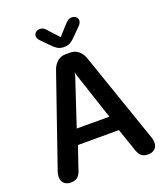

<svg xmlns="http://www.w3.org/2000/svg" viewBox="-146 -886 841 990"><g transform="rotate(-20 275.0 -390.5)"><path d="M70.5 9.5Q48.5 9.5 34.8 -3Q21 -15.5 21 -39Q21 -44.5 22 -51Q23 -57.5 25 -64.5L196 -559.5Q205.5 -588 224.8 -604.8Q244 -621.5 270.5 -621.5H296Q323 -621.5 342.2 -604.8Q361.5 -588 370.5 -559.5L541.5 -64.5Q544 -57.5 545 -51Q546 -44.5 546 -39Q546 -15.5 532 -3Q518 9.5 495.5 9.5Q468 9.5 455 -5Q442 -19.5 433.5 -49.5L395.5 -160H171L133 -49.5Q125 -19.5 111.8 -5Q98.5 9.5 70.5 9.5ZM194 -242H373L288.5 -497Q287 -502.5 285.5 -508.2Q284 -514 283 -518.5Q282.5 -514 281.2 -508.2Q280 -502.5 278.5 -497ZM385.5 -736.5 347.5 -698Q330 -679 314.8 -669Q299.5 -659 277.5 -659Q255 -659 239.8 -669Q224.5 -679 207 -698L169.5 -736.5Q158 -748.5 158 -761Q158 -773.5 167 -781.5Q176 -789.5 190 -789.5Q203 -789.5 212 -782.8Q221 -776 230.5 -764.5L277.5 -713L324 -764.5Q333.5 -775 342.5 -782.2Q351.5 -789.5 364.5 -789.5Q379 -789.5 388 -781.5Q397 -773.5 397 -761.5Q397 -756 394.5 -749.8Q392 -743.5 385.5 -736.5Z"/></g></svg>

Font: Sono Medium
Style: Regular
Weight: 500
Designer: Tyler Finck
Foundry: Tyler Finck
Version: Version 2.112